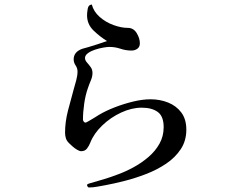

<svg xmlns="http://www.w3.org/2000/svg" viewBox="-20 -781 1040 847"><path d="M802 -209Q802 -160 777.5 -123Q753 -86 713 -59Q673 -32 625 -13.5Q577 5 530 17Q483 29 445 36Q427 39 409 42.5Q391 46 372 46Q369 46 366.5 42Q364 38 364 36Q364 32 368 30.5Q372 29 375 28Q407 19 438.5 9.5Q470 0 501 -12Q534 -24 569 -43Q604 -62 634.5 -88Q665 -114 683.5 -147Q702 -180 702 -220Q702 -268 676 -287Q650 -306 605 -306Q561 -306 514.5 -284.5Q468 -263 431 -227.5Q394 -192 378 -151Q373 -138 364 -126Q355 -114 338 -114Q331 -114 320 -120.5Q309 -127 299 -136Q289 -145 284 -150Q274 -160 270.5 -171.5Q267 -183 267 -196Q267 -243 280 -293.5Q293 -344 306 -390Q311 -407 316.5 -427.5Q322 -448 322 -466Q322 -480 313.5 -492.5Q305 -505 305 -519Q305 -548 334 -562Q342 -566 351 -568Q360 -570 369 -573Q390 -579 411 -586Q432 -593 452 -600Q421 -619 392.5 -646.5Q364 -674 364 -714Q364 -725 367 -742.5Q370 -760 385 -761Q393 -730 419.5 -706.5Q446 -683 480.5 -670.5Q515 -658 544 -658Q569 -658 583 -635Q597 -612 597 -590Q597 -574 586 -566Q575 -558 560 -558Q535 -558 511.5 -566Q488 -574 462 -574Q453 -574 435.5 -571Q418 -568 399.5 -562Q381 -556 368 -546.5Q355 -537 355 -525Q355 -515 363.5 -505.5Q372 -496 380 -485Q388 -474 388 -459Q388 -443 380.5 -425.5Q373 -408 368 -393Q357 -362 351.5 -324Q346 -286 346 -253Q346 -249 349.5 -244.5Q353 -240 357 -240Q360 -240 372.5 -247.5Q385 -255 398.5 -263Q412 -271 416 -274Q446 -292 486 -307.5Q526 -323 567.5 -333Q609 -343 644 -343Q686 -343 722 -328.5Q758 -314 780 -284.5Q802 -255 802 -209Z"/></svg>

Font: Kaisei HarunoUmi
Style: Regular
Weight: 400
Designer: Font-Kai, 金井和夫
Foundry: KAZUO KANAI
Version: Version 5.003